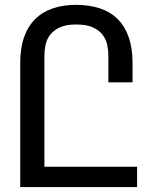

<svg xmlns="http://www.w3.org/2000/svg" viewBox="-20 -763 642 783"><path d="M62.5 -505.9Q62.5 -566.9 78.1 -611.3Q93.8 -655.8 123.5 -685.1Q152.8 -714.4 195.1 -728.8Q237.3 -743.2 291 -743.2Q344.2 -743.2 387.2 -729Q430.2 -714.8 460 -685.1Q489.3 -655.8 504.9 -611.3Q520.5 -566.9 520.5 -505.9V-427.2H421.9V-536.1Q421.9 -558.1 417.2 -580.3Q412.6 -602.5 398.4 -621.1Q384.3 -639.6 358.6 -651.4Q333 -663.1 291 -663.1Q249 -663.1 223.9 -651.4Q198.7 -639.6 184.6 -621.1Q170.4 -602.5 165.8 -580.3Q161.1 -558.1 161.1 -536.1V-83H539.1V0H62.5Z"/></svg>

Font: Hack
Style: Regular
Weight: 400
Monospace: yes
Designer: Christopher Simpkins
Foundry: Christopher Simpkins
Version: Version 2.019; ttfautohint (v1.4.1) -l 4 -r 80 -G 350 -x 0 -